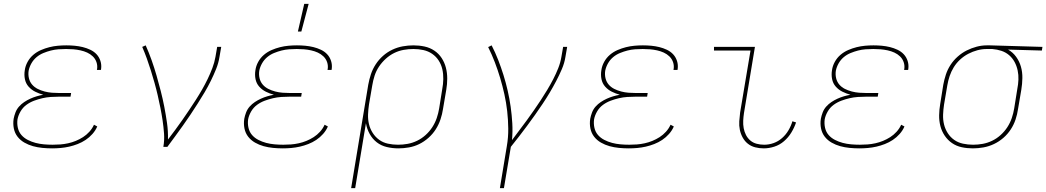

<svg xmlns="http://www.w3.org/2000/svg" viewBox="-20 -764 5444 999"><path d="M251 8Q226 8 200.5 5.5Q175 3 151.5 -3.5Q128 -10 107 -22Q86 -34 71.5 -52.5Q57 -71 52 -95.5Q47 -120 51 -146Q54 -162 60.5 -179Q67 -196 79 -209.5Q91 -223 106 -233Q121 -243 137.5 -250.5Q154 -258 171 -263Q188 -268 205 -271Q183 -277 163 -287Q143 -297 128.5 -313.5Q114 -330 109.5 -352.5Q105 -375 109 -399Q112 -421 123.5 -442Q135 -463 153 -478.5Q171 -494 193 -503.5Q215 -513 237 -518.5Q259 -524 281 -526Q303 -528 325 -528Q347 -528 368.5 -526Q390 -524 410.5 -519Q431 -514 450 -505Q469 -496 482.5 -481.5Q496 -467 502.5 -447Q509 -427 506 -405L505 -400H484L485 -404Q488 -423 482 -440.5Q476 -458 463 -470.5Q450 -483 433.5 -490.5Q417 -498 398.5 -502Q380 -506 361.5 -507.5Q343 -509 324 -509Q304 -509 284 -507.5Q264 -506 244.5 -501Q225 -496 205.5 -488Q186 -480 170 -466.5Q154 -453 143.5 -434.5Q133 -416 129 -396Q126 -376 130.5 -357Q135 -338 147 -324Q159 -310 176 -301.5Q193 -293 212 -288Q231 -283 250.5 -281.5Q270 -280 290 -280H350L347 -261H287Q266 -261 244 -259.5Q222 -258 200.5 -253Q179 -248 157.5 -240Q136 -232 117.5 -218.5Q99 -205 87 -184.5Q75 -164 71 -143Q68 -120 73 -98.5Q78 -77 91.5 -61.5Q105 -46 124.5 -36Q144 -26 165 -20.5Q186 -15 208.5 -13Q231 -11 254 -11Q274 -11 294 -12.5Q314 -14 334.5 -18.5Q355 -23 374.5 -31Q394 -39 412 -50.5Q430 -62 445 -78.5Q460 -95 469 -115L486 -106Q477 -85 461 -67Q445 -49 425.5 -36Q406 -23 384 -14.5Q362 -6 340 -1Q318 4 295.5 6Q273 8 251 8Z M830 0Q836 -35 833.5 -69.5Q831 -104 826 -137.5Q821 -171 814.5 -203.5Q808 -236 800.5 -268.5Q793 -301 784 -333Q775 -365 765 -397Q755 -429 744 -459.5Q733 -490 720 -520L738 -528Q755 -490 769 -450.5Q783 -411 794.5 -371Q806 -331 816.5 -290Q827 -249 835 -207.5Q843 -166 849 -124Q855 -82 854 -38Q873 -63 892 -88.5Q911 -114 929 -140Q947 -166 964.5 -192Q982 -218 999 -244.5Q1016 -271 1031.5 -298Q1047 -325 1060.5 -353Q1074 -381 1085 -410Q1096 -439 1101 -468L1110 -520H1131L1122 -468Q1117 -436 1104.5 -405Q1092 -374 1077 -343.5Q1062 -313 1044.5 -283.5Q1027 -254 1008.5 -225Q990 -196 971 -167.5Q952 -139 932 -111Q912 -83 891.5 -55Q871 -27 851 0Z M1451 8Q1426 8 1400.5 5.5Q1375 3 1351.5 -3.5Q1328 -10 1307 -22Q1286 -34 1271.5 -52.5Q1257 -71 1252 -95.5Q1247 -120 1251 -146Q1254 -162 1260.5 -179Q1267 -196 1279 -209.5Q1291 -223 1306 -233Q1321 -243 1337.5 -250.5Q1354 -258 1371 -263Q1388 -268 1405 -271Q1383 -277 1363 -287Q1343 -297 1328.5 -313.5Q1314 -330 1309.5 -352.5Q1305 -375 1309 -399Q1312 -421 1323.5 -442Q1335 -463 1353 -478.5Q1371 -494 1393 -503.5Q1415 -513 1437 -518.5Q1459 -524 1481 -526Q1503 -528 1525 -528Q1547 -528 1568.5 -526Q1590 -524 1610.5 -519Q1631 -514 1650 -505Q1669 -496 1682.5 -481.5Q1696 -467 1702.5 -447Q1709 -427 1706 -405L1705 -400H1684L1685 -404Q1688 -423 1682 -440.5Q1676 -458 1663 -470.5Q1650 -483 1633.5 -490.5Q1617 -498 1598.5 -502Q1580 -506 1561.5 -507.5Q1543 -509 1524 -509Q1504 -509 1484 -507.5Q1464 -506 1444.5 -501Q1425 -496 1405.5 -488Q1386 -480 1370 -466.5Q1354 -453 1343.5 -434.5Q1333 -416 1329 -396Q1326 -376 1330.5 -357Q1335 -338 1347 -324Q1359 -310 1376 -301.5Q1393 -293 1412 -288Q1431 -283 1450.5 -281.5Q1470 -280 1490 -280H1550L1547 -261H1487Q1466 -261 1444 -259.5Q1422 -258 1400.5 -253Q1379 -248 1357.5 -240Q1336 -232 1317.5 -218.5Q1299 -205 1287 -184.5Q1275 -164 1271 -143Q1268 -120 1273 -98.5Q1278 -77 1291.5 -61.5Q1305 -46 1324.5 -36Q1344 -26 1365 -20.5Q1386 -15 1408.5 -13Q1431 -11 1454 -11Q1474 -11 1494 -12.5Q1514 -14 1534.5 -18.5Q1555 -23 1574.5 -31Q1594 -39 1612 -50.5Q1630 -62 1645 -78.5Q1660 -95 1669 -115L1686 -106Q1677 -85 1661 -67Q1645 -49 1625.5 -36Q1606 -23 1584 -14.5Q1562 -6 1540 -1Q1518 4 1495.5 6Q1473 8 1451 8ZM1530 -600 1563 -744H1586L1548 -600Z M1807 215 1896 -323Q1901 -351 1910 -378Q1919 -405 1935 -429.5Q1951 -454 1973 -473.5Q1995 -493 2021.5 -505.5Q2048 -518 2076 -523Q2104 -528 2131 -528Q2161 -528 2189 -522Q2217 -516 2240 -500.5Q2263 -485 2278 -462Q2293 -439 2300 -412Q2307 -385 2307 -355.5Q2307 -326 2302 -297L2285 -197Q2281 -170 2272 -143Q2263 -116 2247.5 -91.5Q2232 -67 2209.5 -47Q2187 -27 2161.5 -14.5Q2136 -2 2108 3Q2080 8 2053 8Q2022 8 1992.5 1Q1963 -6 1940.5 -23.5Q1918 -41 1903.5 -67Q1889 -93 1884 -123L1828 215ZM2051 -11Q2076 -11 2101 -15.5Q2126 -20 2150 -31.5Q2174 -43 2194.5 -61.5Q2215 -80 2229.5 -102.5Q2244 -125 2252.5 -150Q2261 -175 2265 -200L2281 -300Q2286 -326 2286.5 -352.5Q2287 -379 2281.5 -403.5Q2276 -428 2262.5 -449Q2249 -470 2228.5 -484Q2208 -498 2183 -503.5Q2158 -509 2131 -509Q2106 -509 2080.5 -504.5Q2055 -500 2031.5 -488.5Q2008 -477 1987.5 -458.5Q1967 -440 1952 -417.5Q1937 -395 1929 -370Q1921 -345 1917 -320L1900 -221Q1896 -195 1895 -168.5Q1894 -142 1900 -117.5Q1906 -93 1919.5 -72Q1933 -51 1953 -36.5Q1973 -22 1998.5 -16.5Q2024 -11 2051 -11Z M2581 215 2617 -3Q2625 -49 2624.5 -95Q2624 -141 2619 -185.5Q2614 -230 2604.5 -273Q2595 -316 2582.5 -358Q2570 -400 2554.5 -440.5Q2539 -481 2520 -519L2538 -528Q2557 -491 2572 -452.5Q2587 -414 2599.5 -374Q2612 -334 2621.5 -292.5Q2631 -251 2637 -208.5Q2643 -166 2645.5 -123Q2648 -80 2644 -35Q2663 -61 2682.5 -86.5Q2702 -112 2721 -138Q2740 -164 2758 -190Q2776 -216 2793.5 -242.5Q2811 -269 2827.5 -296.5Q2844 -324 2858.5 -352Q2873 -380 2884.5 -409Q2896 -438 2901 -468L2910 -520H2931L2922 -468Q2917 -436 2903.5 -404.5Q2890 -373 2874 -342.5Q2858 -312 2840.5 -282.5Q2823 -253 2803.5 -224Q2784 -195 2764 -166.5Q2744 -138 2723 -110Q2702 -82 2681 -54.5Q2660 -27 2638 0L2602 215Z M3251 8Q3226 8 3200.5 5.5Q3175 3 3151.5 -3.5Q3128 -10 3107 -22Q3086 -34 3071.5 -52.5Q3057 -71 3052 -95.5Q3047 -120 3051 -146Q3054 -162 3060.5 -179Q3067 -196 3079 -209.5Q3091 -223 3106 -233Q3121 -243 3137.5 -250.5Q3154 -258 3171 -263Q3188 -268 3205 -271Q3183 -277 3163 -287Q3143 -297 3128.5 -313.5Q3114 -330 3109.5 -352.5Q3105 -375 3109 -399Q3112 -421 3123.5 -442Q3135 -463 3153 -478.5Q3171 -494 3193 -503.5Q3215 -513 3237 -518.5Q3259 -524 3281 -526Q3303 -528 3325 -528Q3347 -528 3368.5 -526Q3390 -524 3410.5 -519Q3431 -514 3450 -505Q3469 -496 3482.5 -481.5Q3496 -467 3502.5 -447Q3509 -427 3506 -405L3505 -400H3484L3485 -404Q3488 -423 3482 -440.5Q3476 -458 3463 -470.5Q3450 -483 3433.5 -490.5Q3417 -498 3398.5 -502Q3380 -506 3361.5 -507.5Q3343 -509 3324 -509Q3304 -509 3284 -507.5Q3264 -506 3244.5 -501Q3225 -496 3205.5 -488Q3186 -480 3170 -466.5Q3154 -453 3143.5 -434.5Q3133 -416 3129 -396Q3126 -376 3130.5 -357Q3135 -338 3147 -324Q3159 -310 3176 -301.5Q3193 -293 3212 -288Q3231 -283 3250.5 -281.5Q3270 -280 3290 -280H3350L3347 -261H3287Q3266 -261 3244 -259.5Q3222 -258 3200.5 -253Q3179 -248 3157.5 -240Q3136 -232 3117.5 -218.5Q3099 -205 3087 -184.5Q3075 -164 3071 -143Q3068 -120 3073 -98.5Q3078 -77 3091.5 -61.5Q3105 -46 3124.5 -36Q3144 -26 3165 -20.5Q3186 -15 3208.5 -13Q3231 -11 3254 -11Q3274 -11 3294 -12.5Q3314 -14 3334.5 -18.5Q3355 -23 3374.5 -31Q3394 -39 3412 -50.5Q3430 -62 3445 -78.5Q3460 -95 3469 -115L3486 -106Q3477 -85 3461 -67Q3445 -49 3425.5 -36Q3406 -23 3384 -14.5Q3362 -6 3340 -1Q3318 4 3295.5 6Q3273 8 3251 8Z M3954 8Q3931 8 3909.5 2.5Q3888 -3 3871.5 -16Q3855 -29 3844.5 -48Q3834 -67 3829.5 -88.5Q3825 -110 3826.5 -133Q3828 -156 3831 -179L3885 -501H3695V-520H3908L3851 -176Q3848 -156 3847 -136Q3846 -116 3849.5 -97Q3853 -78 3861.5 -61.5Q3870 -45 3884 -33Q3898 -21 3917 -16Q3936 -11 3956 -11Q3981 -11 4005 -19.5Q4029 -28 4049 -45.5Q4069 -63 4082.5 -86Q4096 -109 4103 -133L4122 -127Q4113 -100 4097.5 -74.5Q4082 -49 4059.5 -29.5Q4037 -10 4009 -1Q3981 8 3954 8Z M4451 8Q4426 8 4400.5 5.5Q4375 3 4351.5 -3.5Q4328 -10 4307 -22Q4286 -34 4271.5 -52.5Q4257 -71 4252 -95.5Q4247 -120 4251 -146Q4254 -162 4260.5 -179Q4267 -196 4279 -209.5Q4291 -223 4306 -233Q4321 -243 4337.5 -250.5Q4354 -258 4371 -263Q4388 -268 4405 -271Q4383 -277 4363 -287Q4343 -297 4328.5 -313.5Q4314 -330 4309.5 -352.5Q4305 -375 4309 -399Q4312 -421 4323.5 -442Q4335 -463 4353 -478.5Q4371 -494 4393 -503.5Q4415 -513 4437 -518.5Q4459 -524 4481 -526Q4503 -528 4525 -528Q4547 -528 4568.5 -526Q4590 -524 4610.5 -519Q4631 -514 4650 -505Q4669 -496 4682.5 -481.5Q4696 -467 4702.5 -447Q4709 -427 4706 -405L4705 -400H4684L4685 -404Q4688 -423 4682 -440.5Q4676 -458 4663 -470.5Q4650 -483 4633.5 -490.5Q4617 -498 4598.5 -502Q4580 -506 4561.5 -507.5Q4543 -509 4524 -509Q4504 -509 4484 -507.5Q4464 -506 4444.5 -501Q4425 -496 4405.5 -488Q4386 -480 4370 -466.5Q4354 -453 4343.5 -434.5Q4333 -416 4329 -396Q4326 -376 4330.5 -357Q4335 -338 4347 -324Q4359 -310 4376 -301.5Q4393 -293 4412 -288Q4431 -283 4450.5 -281.5Q4470 -280 4490 -280H4550L4547 -261H4487Q4466 -261 4444 -259.5Q4422 -258 4400.5 -253Q4379 -248 4357.5 -240Q4336 -232 4317.5 -218.5Q4299 -205 4287 -184.5Q4275 -164 4271 -143Q4268 -120 4273 -98.5Q4278 -77 4291.5 -61.5Q4305 -46 4324.5 -36Q4344 -26 4365 -20.5Q4386 -15 4408.5 -13Q4431 -11 4454 -11Q4474 -11 4494 -12.5Q4514 -14 4534.5 -18.5Q4555 -23 4574.5 -31Q4594 -39 4612 -50.5Q4630 -62 4645 -78.5Q4660 -95 4669 -115L4686 -106Q4677 -85 4661 -67Q4645 -49 4625.5 -36Q4606 -23 4584 -14.5Q4562 -6 4540 -1Q4518 4 4495.5 6Q4473 8 4451 8Z M5042 8Q5012 8 4984 2Q4956 -4 4933.5 -19.5Q4911 -35 4895.5 -58Q4880 -81 4873 -108Q4866 -135 4866.5 -164.5Q4867 -194 4872 -223L4888 -323Q4893 -350 4901.5 -376Q4910 -402 4925.5 -426Q4941 -450 4963 -469.5Q4985 -489 5010 -501.5Q5035 -514 5061.5 -521Q5088 -528 5115 -528H5131L5404 -520L5401 -501L5225 -506Q5250 -492 5267 -468.5Q5284 -445 5292 -417Q5300 -389 5299.5 -358Q5299 -327 5294 -297L5277 -197Q5273 -169 5264 -142Q5255 -115 5239 -90.5Q5223 -66 5200.5 -46.5Q5178 -27 5151.5 -14.5Q5125 -2 5097 3Q5069 8 5042 8ZM5043 -11Q5068 -11 5093 -15.5Q5118 -20 5142 -31.5Q5166 -43 5186.5 -61.5Q5207 -80 5221.5 -102.5Q5236 -125 5244.5 -150Q5253 -175 5257 -200L5273 -300Q5278 -325 5279 -349.5Q5280 -374 5275 -397.5Q5270 -421 5259 -441.5Q5248 -462 5230.5 -477Q5213 -492 5190.5 -499.5Q5168 -507 5143 -509H5114Q5090 -509 5065.5 -502.5Q5041 -496 5018 -484Q4995 -472 4975.5 -454Q4956 -436 4942.5 -414Q4929 -392 4921 -368Q4913 -344 4909 -320L4892 -220Q4888 -194 4887 -167.5Q4886 -141 4892 -116.5Q4898 -92 4911.5 -71Q4925 -50 4945 -36Q4965 -22 4990.5 -16.5Q5016 -11 5043 -11Z"/></svg>

Font: Iosevka Thin Extended
Style: Italic
Weight: 100
Width: 7
Italic angle: -9°
Monospace: yes
Designer: Belleve Invis
Foundry: Belleve Invis
Version: Version 32.5.0; ttfautohint (v1.8.4)